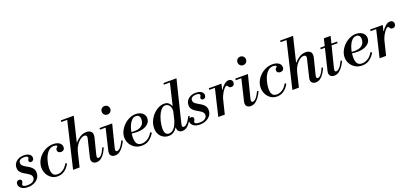

<svg xmlns="http://www.w3.org/2000/svg" viewBox="23 -1800 6046 2858"><g transform="rotate(-20 3046.0 -370.5)"><path d="M135 13Q68 13 32 -16Q-4 -45 -4 -83Q-4 -108 9.5 -121.5Q23 -135 45 -135Q63 -135 72.5 -126Q82 -117 82 -102Q82 -84 73 -72Q64 -60 64 -48Q64 -35 81.5 -26Q99 -17 137 -17Q198 -17 227.5 -40Q257 -63 257 -95Q257 -123 238 -142Q219 -161 191.5 -176.5Q164 -192 136 -209.5Q108 -227 89 -252.5Q70 -278 70 -317Q70 -354 89.5 -385Q109 -416 146 -435Q183 -454 235 -454Q273 -454 299 -443.5Q325 -433 338.5 -415.5Q352 -398 352 -375Q352 -352 339 -338Q326 -324 306 -324Q291 -324 282 -332Q273 -340 273 -354Q273 -369 281 -377.5Q289 -386 289 -398Q289 -412 273 -419.5Q257 -427 230 -427Q193 -427 168 -412Q143 -397 143 -367Q143 -340 161.5 -322Q180 -304 208 -289Q236 -274 263.5 -256Q291 -238 309.5 -211.5Q328 -185 328 -144Q328 -98 302 -62.5Q276 -27 232 -7Q188 13 135 13Z M607 13Q549 13 506.5 -17Q464 -47 441.5 -93.5Q419 -140 419 -191Q419 -243 441.5 -291.5Q464 -340 503.5 -378.5Q543 -417 594.5 -439.5Q646 -462 703 -462Q743 -462 772.5 -450.5Q802 -439 818.5 -418Q835 -397 835 -369Q835 -341 819 -326Q803 -311 777 -311Q754 -311 738 -323Q722 -335 722 -359Q722 -377 729.5 -386Q737 -395 744.5 -400Q752 -405 752 -412Q752 -423 735 -427.5Q718 -432 701 -432Q663 -432 634 -411.5Q605 -391 584 -357.5Q563 -324 550 -284.5Q537 -245 530.5 -205.5Q524 -166 524 -134Q524 -79 544.5 -48Q565 -17 615 -17Q657 -17 699.5 -43Q742 -69 779 -133L799 -119Q765 -55 716 -21Q667 13 607 13Z M852 0 1030 -754H1137L955 0ZM1221 13Q1186 13 1165.5 -6Q1145 -25 1145 -56Q1145 -64 1146.5 -72Q1148 -80 1149 -87L1215 -361Q1217 -369 1218 -375Q1219 -381 1219 -387Q1219 -404 1209 -412Q1199 -420 1182 -420Q1152 -420 1118 -396Q1084 -372 1055.5 -330.5Q1027 -289 1012 -236L1040 -363H1047Q1077 -401 1125 -431.5Q1173 -462 1228 -462Q1266 -462 1293.5 -443Q1321 -424 1321 -382Q1321 -364 1315 -338L1254 -97Q1251 -84 1250 -76Q1249 -68 1249 -63Q1249 -38 1271 -38Q1293 -38 1318.5 -67Q1344 -96 1375 -166L1395 -157Q1376 -113 1351 -74Q1326 -35 1294 -11Q1262 13 1221 13ZM931 -729V-754H1125V-729Z M1615 -598Q1587 -598 1567.5 -617.5Q1548 -637 1548 -665Q1548 -694 1567.5 -713.5Q1587 -733 1615 -733Q1644 -733 1663.5 -713.5Q1683 -694 1683 -665Q1683 -637 1663.5 -617.5Q1644 -598 1615 -598ZM1514 13Q1477 13 1457 -6Q1437 -25 1437 -56Q1437 -64 1438.5 -72Q1440 -80 1441 -87L1528 -450H1635L1546 -97Q1543 -84 1542 -76Q1541 -68 1541 -63Q1541 -38 1563 -38Q1587 -38 1615 -67Q1643 -96 1677 -166L1697 -157Q1678 -115 1651.5 -76Q1625 -37 1591 -12Q1557 13 1514 13ZM1434 -425V-450H1623V-425Z M1939 13Q1877 13 1830 -16Q1783 -45 1757.5 -91.5Q1732 -138 1732 -190Q1732 -241 1755.5 -289.5Q1779 -338 1818.5 -377Q1858 -416 1908 -439Q1958 -462 2010 -462Q2052 -462 2084 -447Q2116 -432 2134.5 -405.5Q2153 -379 2153 -344Q2153 -302 2126 -270Q2099 -238 2052 -220.5Q2005 -203 1944 -203Q1921 -203 1896 -205Q1871 -207 1851.5 -210Q1832 -213 1825 -214L1830 -239Q1847 -232 1865 -230.5Q1883 -229 1903 -229Q1963 -229 1998.5 -247Q2034 -265 2049.5 -294Q2065 -323 2065 -357Q2065 -397 2048 -414.5Q2031 -432 2003 -432Q1966 -432 1937.5 -404.5Q1909 -377 1890 -333.5Q1871 -290 1861.5 -241Q1852 -192 1852 -148Q1852 -81 1875 -49Q1898 -17 1949 -17Q1990 -17 2036 -42Q2082 -67 2122 -133L2142 -119Q2110 -61 2060 -24Q2010 13 1939 13Z M2579 13Q2545 13 2524 -7Q2503 -27 2503 -74Q2503 -89 2505.5 -109Q2508 -129 2514 -153L2657 -754H2764L2602 -97Q2599 -84 2598 -76Q2597 -68 2597 -63Q2597 -38 2620 -38Q2645 -38 2673.5 -67Q2702 -96 2738 -166L2758 -157Q2736 -113 2710.5 -74Q2685 -35 2653 -11Q2621 13 2579 13ZM2363 13Q2319 13 2281 -8.5Q2243 -30 2220 -70.5Q2197 -111 2197 -169Q2197 -227 2220.5 -280Q2244 -333 2282.5 -374Q2321 -415 2367.5 -438.5Q2414 -462 2460 -462Q2504 -462 2528 -441.5Q2552 -421 2565 -389H2572L2549 -298Q2551 -308 2551.5 -317Q2552 -326 2552 -333Q2552 -375 2528 -404Q2504 -433 2469 -433Q2439 -433 2414 -411Q2389 -389 2370 -353.5Q2351 -318 2337.5 -276Q2324 -234 2317.5 -193Q2311 -152 2311 -120Q2311 -66 2329.5 -42.5Q2348 -19 2382 -19Q2401 -19 2424 -29.5Q2447 -40 2471.5 -72.5Q2496 -105 2518 -170L2506 -70H2499Q2480 -35 2446 -11Q2412 13 2363 13ZM2557 -729V-754H2752V-729Z M2860 13Q2793 13 2757 -16Q2721 -45 2721 -83Q2721 -108 2734.5 -121.5Q2748 -135 2770 -135Q2788 -135 2797.5 -126Q2807 -117 2807 -102Q2807 -84 2798 -72Q2789 -60 2789 -48Q2789 -35 2806.5 -26Q2824 -17 2862 -17Q2923 -17 2952.5 -40Q2982 -63 2982 -95Q2982 -123 2963 -142Q2944 -161 2916.5 -176.5Q2889 -192 2861 -209.5Q2833 -227 2814 -252.5Q2795 -278 2795 -317Q2795 -354 2814.5 -385Q2834 -416 2871 -435Q2908 -454 2960 -454Q2998 -454 3024 -443.5Q3050 -433 3063.5 -415.5Q3077 -398 3077 -375Q3077 -352 3064 -338Q3051 -324 3031 -324Q3016 -324 3007 -332Q2998 -340 2998 -354Q2998 -369 3006 -377.5Q3014 -386 3014 -398Q3014 -412 2998 -419.5Q2982 -427 2955 -427Q2918 -427 2893 -412Q2868 -397 2868 -367Q2868 -340 2886.5 -322Q2905 -304 2933 -289Q2961 -274 2988.5 -256Q3016 -238 3034.5 -211.5Q3053 -185 3053 -144Q3053 -98 3027 -62.5Q3001 -27 2957 -7Q2913 13 2860 13Z M3152 0 3259 -450H3366L3255 0ZM3165 -425V-450H3354V-425ZM3303 -195 3341 -358H3348Q3375 -401 3411 -431.5Q3447 -462 3484 -462Q3502 -462 3514.5 -454.5Q3527 -447 3534 -435Q3541 -423 3541 -407Q3541 -387 3528.5 -370Q3516 -353 3488 -353Q3465 -353 3455.5 -363.5Q3446 -374 3441 -384.5Q3436 -395 3426 -395Q3414 -395 3397 -379Q3380 -363 3361.5 -335Q3343 -307 3327 -271Q3311 -235 3303 -195Z M3765 -598Q3737 -598 3717.5 -617.5Q3698 -637 3698 -665Q3698 -694 3717.5 -713.5Q3737 -733 3765 -733Q3794 -733 3813.5 -713.5Q3833 -694 3833 -665Q3833 -637 3813.5 -617.5Q3794 -598 3765 -598ZM3664 13Q3627 13 3607 -6Q3587 -25 3587 -56Q3587 -64 3588.5 -72Q3590 -80 3591 -87L3678 -450H3785L3696 -97Q3693 -84 3692 -76Q3691 -68 3691 -63Q3691 -38 3713 -38Q3737 -38 3765 -67Q3793 -96 3827 -166L3847 -157Q3828 -115 3801.5 -76Q3775 -37 3741 -12Q3707 13 3664 13ZM3584 -425V-450H3773V-425Z M4081 13Q4023 13 3980.5 -17Q3938 -47 3915.5 -93.5Q3893 -140 3893 -191Q3893 -243 3915.5 -291.5Q3938 -340 3977.5 -378.5Q4017 -417 4068.5 -439.5Q4120 -462 4177 -462Q4217 -462 4246.5 -450.5Q4276 -439 4292.5 -418Q4309 -397 4309 -369Q4309 -341 4293 -326Q4277 -311 4251 -311Q4228 -311 4212 -323Q4196 -335 4196 -359Q4196 -377 4203.5 -386Q4211 -395 4218.5 -400Q4226 -405 4226 -412Q4226 -423 4209 -427.5Q4192 -432 4175 -432Q4137 -432 4108 -411.5Q4079 -391 4058 -357.5Q4037 -324 4024 -284.5Q4011 -245 4004.5 -205.5Q3998 -166 3998 -134Q3998 -79 4018.5 -48Q4039 -17 4089 -17Q4131 -17 4173.5 -43Q4216 -69 4253 -133L4273 -119Q4239 -55 4190 -21Q4141 13 4081 13Z M4326 0 4504 -754H4611L4429 0ZM4695 13Q4660 13 4639.5 -6Q4619 -25 4619 -56Q4619 -64 4620.5 -72Q4622 -80 4623 -87L4689 -361Q4691 -369 4692 -375Q4693 -381 4693 -387Q4693 -404 4683 -412Q4673 -420 4656 -420Q4626 -420 4592 -396Q4558 -372 4529.5 -330.5Q4501 -289 4486 -236L4514 -363H4521Q4551 -401 4599 -431.5Q4647 -462 4702 -462Q4740 -462 4767.5 -443Q4795 -424 4795 -382Q4795 -364 4789 -338L4728 -97Q4725 -84 4724 -76Q4723 -68 4723 -63Q4723 -38 4745 -38Q4767 -38 4792.5 -67Q4818 -96 4849 -166L4869 -157Q4850 -113 4825 -74Q4800 -35 4768 -11Q4736 13 4695 13ZM4405 -729V-754H4599V-729Z M4987 13Q4950 13 4930 -6Q4910 -25 4910 -56Q4910 -64 4911.5 -72Q4913 -80 4914 -87L5029 -563H5136L5019 -97Q5016 -84 5015 -76Q5014 -68 5014 -63Q5014 -38 5036 -38Q5060 -38 5088 -67Q5116 -96 5150 -166L5170 -157Q5151 -115 5124.5 -76Q5098 -37 5064 -12Q5030 13 4987 13ZM4930 -425V-450H5197V-425Z M5429 13Q5367 13 5320 -16Q5273 -45 5247.5 -91.5Q5222 -138 5222 -190Q5222 -241 5245.5 -289.5Q5269 -338 5308.5 -377Q5348 -416 5398 -439Q5448 -462 5500 -462Q5542 -462 5574 -447Q5606 -432 5624.5 -405.5Q5643 -379 5643 -344Q5643 -302 5616 -270Q5589 -238 5542 -220.5Q5495 -203 5434 -203Q5411 -203 5386 -205Q5361 -207 5341.5 -210Q5322 -213 5315 -214L5320 -239Q5337 -232 5355 -230.5Q5373 -229 5393 -229Q5453 -229 5488.5 -247Q5524 -265 5539.5 -294Q5555 -323 5555 -357Q5555 -397 5538 -414.5Q5521 -432 5493 -432Q5456 -432 5427.5 -404.5Q5399 -377 5380 -333.5Q5361 -290 5351.5 -241Q5342 -192 5342 -148Q5342 -81 5365 -49Q5388 -17 5439 -17Q5480 -17 5526 -42Q5572 -67 5612 -133L5632 -119Q5600 -61 5550 -24Q5500 13 5429 13Z M5707 0 5814 -450H5921L5810 0ZM5720 -425V-450H5909V-425ZM5858 -195 5896 -358H5903Q5930 -401 5966 -431.5Q6002 -462 6039 -462Q6057 -462 6069.5 -454.5Q6082 -447 6089 -435Q6096 -423 6096 -407Q6096 -387 6083.5 -370Q6071 -353 6043 -353Q6020 -353 6010.5 -363.5Q6001 -374 5996 -384.5Q5991 -395 5981 -395Q5969 -395 5952 -379Q5935 -363 5916.5 -335Q5898 -307 5882 -271Q5866 -235 5858 -195Z"/></g></svg>

Font: Libre Bodoni
Style: Italic
Weight: 400
Italic angle: -13°
Designer: Pablo Impallari, Rodrigo Fuenzalida
Foundry: Impallari Type
Version: Version 2.005;gftools[0.9.23]